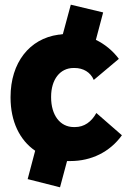

<svg xmlns="http://www.w3.org/2000/svg" viewBox="-20 -676 550 819"><path d="M236 123 266 11C267 11 268 11 270 11H280C370 11 449 -28 500 -99L391 -194C370 -156 339 -134 300 -134H295C236 -134 198 -185 198 -261V-263C198 -337 236 -386 294 -386H298C335 -386 366 -368 380 -335L487 -425C460 -461 426 -488 389 -506L420 -623L282 -656L248 -530C247 -530 246 -530 245 -530C240 -529 234 -528 229 -528C106 -511 25 -409 25 -262V-260C25 -158 64 -78 130 -33L98 88Z"/></svg>

Font: Fixel Text ExtraBold
Style: Regular
Weight: 800
Width: 4
Designer: AlfaBravo + MacPaw
Foundry: Kyrylo Tkachov, Marchela Mozhyna, Serhii Makarenko, Maria Weinstein, Zakhar Kryvoshyya
Version: Version 1.211